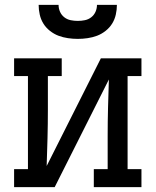

<svg xmlns="http://www.w3.org/2000/svg" viewBox="-20 -770 640 790"><path d="M38 0V-74H95V-457H38V-530H234V-457H177V-318Q177 -260 175.5 -202.5Q174 -145 172 -87L395 -530H562V-457H505V-74H562V0H366V-74H423V-212Q423 -270 424.5 -327.5Q426 -385 428 -443L205 0ZM300 -610Q280 -610 259.5 -613Q239 -616 220.5 -623Q202 -630 185.5 -643Q169 -656 158.5 -673Q148 -690 143.5 -710Q139 -730 139 -750H221Q221 -735 227 -721.5Q233 -708 244.5 -699Q256 -690 270.5 -687Q285 -684 300 -684Q315 -684 329.5 -687Q344 -690 355.5 -699Q367 -708 373 -721.5Q379 -735 379 -750H461Q461 -730 456.5 -710Q452 -690 441.5 -673Q431 -656 414.5 -643Q398 -630 379.5 -623Q361 -616 340.5 -613Q320 -610 300 -610Z"/></svg>

Font: Iosevka Slab Extended
Style: Regular
Weight: 400
Width: 7
Monospace: yes
Designer: Belleve Invis
Foundry: Belleve Invis
Version: Version 11.1.1; ttfautohint (v1.8.3)